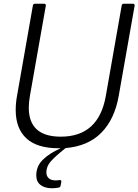

<svg xmlns="http://www.w3.org/2000/svg" viewBox="-20 -783 740 1027"><path d="M691 -763Q696 -763 698.5 -760Q701 -757 700 -752L615 -270Q593 -145 522 -73Q451 -1 331 9Q273 55 250.5 81.5Q228 108 228 139Q228 159 241 170.5Q254 182 278 182Q290 182 298 180H300Q309 180 308 190L304 211Q302 220 291 221Q273 224 259 224Q220 224 197 206.5Q174 189 174 155Q174 106 209 71.5Q244 37 303 11V10H294Q178 10 121 -43Q64 -96 64 -195Q64 -232 71 -270L156 -754Q158 -763 167 -763H216Q221 -763 223.5 -760Q226 -757 225 -752L140 -270Q134 -236 134 -207Q134 -52 305 -52Q508 -52 546 -270L631 -754Q633 -763 642 -763Z"/></svg>

Font: Open Sauce Two Light Italic
Style: Regular
Weight: 300
Italic angle: -10°
Designer: Alfredo Marco Pradil
Foundry: Creative Sauce Fz LLC
Version: Version 1.477